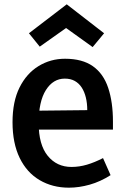

<svg xmlns="http://www.w3.org/2000/svg" viewBox="-20 -855 569 889"><path d="M299 14Q223 14 163.5 -21Q104 -56 71 -124Q38 -192 38 -289Q38 -385 70.5 -450Q103 -515 158.5 -549Q214 -583 281 -583Q361 -583 410 -548.5Q459 -514 481 -448Q503 -382 503 -292V-255H104L106 -342L384 -345Q384 -377 377.5 -403.5Q371 -430 358.5 -449.5Q346 -469 326.5 -480Q307 -491 280 -491Q226 -491 192.5 -438Q159 -385 159 -285Q159 -185 201 -133.5Q243 -82 311 -82Q347 -82 382.5 -92.5Q418 -103 457 -123L492 -44Q445 -14 395.5 0Q346 14 299 14ZM462 -701 409 -637 278 -731H294L164 -639L114 -701L289 -835Z"/></svg>

Font: Yaldevi SemiBold
Style: Regular
Weight: 600
Designer: Sol Matas, Rajitha Manaperi, Kosala Senevirathne
Foundry: Mooniak
Version: Version 1.100